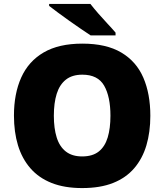

<svg xmlns="http://www.w3.org/2000/svg" viewBox="-20 -947 837 977"><path d="M745 -358Q745 -275 725 -207.5Q705 -140 663 -91Q621 -42 555.5 -16Q490 10 398 10Q308 10 242.5 -16Q177 -42 134.5 -91Q92 -140 71.5 -207.5Q51 -275 51 -359Q51 -470 88 -552.5Q125 -635 202 -680Q279 -725 399 -725Q521 -725 597.5 -679.5Q674 -634 709.5 -551.5Q745 -469 745 -358ZM254 -358Q254 -294 268.5 -247.5Q283 -201 315 -176Q347 -151 398 -151Q451 -151 482.5 -176Q514 -201 528 -247.5Q542 -294 542 -358Q542 -455 510 -511Q478 -567 399 -567Q347 -567 315 -541.5Q283 -516 268.5 -469.5Q254 -423 254 -358ZM440 -927Q457 -905 480.5 -878Q504 -851 528 -825.5Q552 -800 568 -781V-767H441Q421 -780 392.5 -799.5Q364 -819 333.5 -840.5Q303 -862 275.5 -882.5Q248 -903 230 -917V-927Z"/></svg>

Font: Noto Sans Hebrew Black
Style: Regular
Weight: 900
Designer: Monotype Design Team
Foundry: Monotype Imaging Inc.
Version: Version 2.003